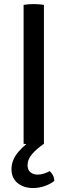

<svg xmlns="http://www.w3.org/2000/svg" viewBox="-20 -707 332 944"><path d="M96 -683Q106.5 -685 120.2 -686Q134 -687 145 -687Q157.5 -687 171 -686Q184.5 -685 196 -683V0Q184.5 2 171 3Q157.5 4 145 4Q134 4 120.2 3Q106.5 2 96 0ZM142.5 217.5Q96.5 217.5 66.5 193Q36.5 168.5 36.5 124.5Q36.5 78 72 37.8Q107.5 -2.5 155 -30Q166 -27 177.8 -18.8Q189.5 -10.5 196 0Q161.5 23.5 138.5 49.8Q115.5 76 115.5 105Q115.5 128 129.5 139.8Q143.5 151.5 165 151.5Q181.5 151.5 197 146.2Q212.5 141 224.5 134.5Q233.5 142 240 154.5Q246.5 167 247 182.5Q229.5 197 201.2 207.2Q173 217.5 142.5 217.5Z"/></svg>

Font: Signika Negative SC
Style: Regular
Weight: 400
Designer: Anna Giedryś
Foundry: Anna Giedryś
Version: Version 2.000; ttfautohint (v1.8.3) -l 8 -r 50 -G 200 -x 9 -